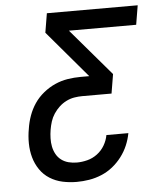

<svg xmlns="http://www.w3.org/2000/svg" viewBox="-53 -781 706 836"><g transform="rotate(-5 300.0 -363.5)"><path d="M249 8Q217 8 187 1.5Q157 -5 131.5 -21Q106 -37 89 -62Q72 -87 64 -116Q56 -145 55.5 -177Q55 -209 61 -241Q65 -269 75 -297Q85 -325 101.5 -349.5Q118 -374 142 -393.5Q166 -413 193 -425Q220 -437 248.5 -441.5Q277 -446 305 -446H343L169 -651L183 -735H580L566 -651H272L447 -446L433 -362H305Q288 -362 270 -359Q252 -356 235 -347.5Q218 -339 204 -326Q190 -313 179.5 -297Q169 -281 163.5 -263.5Q158 -246 155 -228Q152 -210 151.5 -191Q151 -172 154.5 -154.5Q158 -137 166.5 -121.5Q175 -106 189 -95.5Q203 -85 220.5 -80.5Q238 -76 257 -76Q279 -76 302.5 -82Q326 -88 346 -103Q366 -118 378.5 -139.5Q391 -161 395 -184H491Q486 -157 475 -131Q464 -105 446.5 -82Q429 -59 406.5 -41Q384 -23 357.5 -12Q331 -1 303.5 3.5Q276 8 249 8Z"/></g></svg>

Font: Iosevka Aile Medium Oblique
Style: Regular
Weight: 500
Italic angle: -9°
Designer: Belleve Invis
Foundry: Belleve Invis
Version: Version 31.1.0; ttfautohint (v1.8.4)